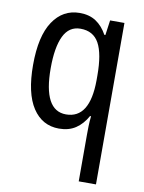

<svg xmlns="http://www.w3.org/2000/svg" viewBox="-88 -608 683 910"><g transform="rotate(10 254.0 -153.5)"><path d="M355 16Q355 -1 355.5 -24.5Q356 -48 359 -74H354Q332 -34 299 -12Q266 10 219 10Q138 10 92 -60Q46 -130 46 -266Q46 -405 93.5 -476Q141 -547 222 -547Q268 -547 300 -526Q332 -505 354 -465H359L369 -537H438V240H355ZM240 -62Q354 -62 355 -246V-269Q355 -374 327.5 -424Q300 -474 238 -474Q183 -474 157 -420Q131 -366 131 -265Q131 -62 240 -62Z"/></g></svg>

Font: Noto Sans Hebrew Condensed
Style: Regular
Weight: 400
Width: 3
Designer: Monotype Design Team
Foundry: Monotype Imaging Inc.
Version: Version 2.004; ttfautohint (v1.8.4.7-5d5b)